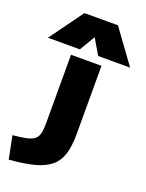

<svg xmlns="http://www.w3.org/2000/svg" viewBox="-263 -878 904 1185"><g transform="rotate(20 189.0 -285.0)"><path d="M-81 70Q-25 65 9 57.5Q43 50 60 35.5Q77 21 83 -4Q89 -29 89 -70V-520H289V-70Q289 7 273 59.5Q257 112 218.5 144.5Q180 177 114 194.5Q48 212 -51 220ZM-81 -570 79 -790H299L459 -570H249L190 -670H188L129 -570Z"/></g></svg>

Font: M PLUS 1 Black
Style: Regular
Weight: 900
Designer: Coji Morishita
Foundry: UNDERFOREST DESIGN
Version: Version 1.001